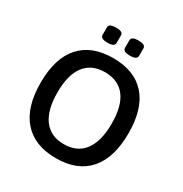

<svg xmlns="http://www.w3.org/2000/svg" viewBox="-200 -1030 1131 1187"><g transform="rotate(30 365.5 -436.0)"><path d="M287.1 -878.9Q335.9 -878.9 335.9 -853V-797.9Q335.9 -771 285.2 -771Q235.8 -771 235.8 -797.9V-853Q235.8 -878.9 287.1 -878.9ZM446.8 -878.9Q496.1 -878.9 496.1 -853V-797.9Q496.1 -771 444.8 -771Q396 -771 396 -797.9V-853Q396 -878.9 446.8 -878.9ZM679.2 -351.1Q679.2 -176.3 598.9 -84.7Q518.6 6.8 366.2 6.8Q213.4 6.8 132.6 -85Q51.8 -176.8 51.8 -351.1Q51.8 -525.4 132.6 -616.2Q213.4 -707 366.2 -707Q519 -707 599.1 -616.2Q679.2 -525.4 679.2 -351.1ZM365.2 -606Q270.5 -606 221.2 -541.3Q171.9 -476.6 171.9 -351.1Q171.9 -225.1 221.4 -158.9Q271 -92.8 365.2 -92.8Q460.4 -92.8 509.8 -158.9Q559.1 -225.1 559.1 -351.1Q559.1 -477.1 509.8 -541.5Q460.4 -606 365.2 -606Z"/></g></svg>

Font: Asap Symbol
Style: Regular
Weight: 900
Designer: Tania Quindós, Elena González Miranda, Marcela Romero, Pablo Cosgaya
Foundry: Omnibus-Type
Version: Version 1.000;PS 001.000;hotconv 1.0.70;makeotf.lib2.5.58329